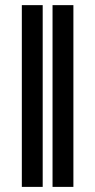

<svg xmlns="http://www.w3.org/2000/svg" viewBox="-20 -731 373 751"><path d="M147 0H65.4V-710.9H147ZM267.1 0H185.5V-710.9H267.1Z"/></svg>

Font: Roboto Condensed
Style: Bold
Weight: 700
Designer: Google
Version: Version 2.134; 2016